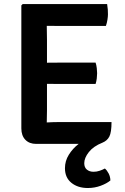

<svg xmlns="http://www.w3.org/2000/svg" viewBox="-20 -703 612 940"><path d="M493.5 122Q504 131 512 146.5Q520 162 520.5 180.5Q502.5 195.5 472.8 206.5Q443 217.5 410 217.5Q361 217.5 329.5 192Q298 166.5 298 120.5Q298 85 317 54.5Q336 24 365 1.5H157Q123.5 1.5 104 -18.8Q84.5 -39 84.5 -74.5V-676.5L91 -683H504.5Q507 -668.5 507.8 -656Q508.5 -643.5 508.5 -632.5Q508.5 -622 506 -606.2Q503.5 -590.5 498.5 -576H274Q263 -576 245.2 -576.2Q227.5 -576.5 209 -576.5Q209 -556.5 209.5 -542.2Q210 -528 210 -508V-396Q228 -396 245.5 -396.2Q263 -396.5 274 -396.5H448Q452 -384.5 453.8 -369.5Q455.5 -354.5 455.5 -344.5Q455.5 -333.5 453.8 -319Q452 -304.5 448 -292H274Q263 -292 245.5 -292.2Q228 -292.5 210 -292.5V-162.5Q210 -147 209.5 -133.8Q209 -120.5 209 -104V-103.5Q224.5 -104.5 241.2 -105Q258 -105.5 278 -105.5H526Q526 -55.5 515.5 -34.8Q505 -14 481.5 -4.5Q437.5 13 415 41.5Q392.5 70 392.5 96Q392.5 117 405.5 127.5Q418.5 138 438 138Q453.5 138 468 133Q482.5 128 493.5 122Z"/></svg>

Font: Signika Negative SemiBold
Style: Regular
Weight: 600
Designer: Anna Giedryś
Foundry: Anna Giedryś
Version: Version 2.000; ttfautohint (v1.8.3) -l 8 -r 50 -G 200 -x 9 -